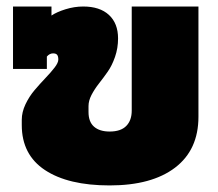

<svg xmlns="http://www.w3.org/2000/svg" viewBox="-20 -560 670 590"><path d="M316.9 9.8Q189.5 9.8 118.2 -37.4Q46.9 -84.5 46.9 -175.8V-191.9Q46.9 -215.3 58.3 -239.5Q69.8 -263.7 86.4 -283.2Q103 -302.7 119.6 -320.1Q136.2 -337.4 147.7 -352.3Q159.2 -367.2 159.2 -377Q159.2 -387.2 155.5 -391.6Q151.9 -396 143.1 -396Q132.3 -396 124 -386.2V-348.1H20V-540H138.2V-512.2Q153.8 -522.9 181.2 -531.5Q208.5 -540 235.8 -540Q286.6 -540 314.7 -514.2Q342.8 -488.3 342.8 -441.9Q342.8 -412.1 333.5 -385.3Q324.2 -358.4 310.8 -339.4Q297.4 -320.3 283.9 -303.2Q270.5 -286.1 261.2 -268.3Q252 -250.5 252 -233.9V-215.8Q252 -185.5 269 -170.7Q286.1 -155.8 316.9 -155.8Q351.1 -155.8 367.9 -172.9Q384.8 -189.9 384.8 -220.2V-540H589.8V-201.2Q589.8 -99.6 518.1 -44.9Q446.3 9.8 316.9 9.8Z"/></svg>

Font: Kanit ExtraBold
Style: Regular
Weight: 800
Designer: Katatrad Team
Foundry: CadsonDemak
Version: Version 1.000;PS 001.000;hotconv 1.0.88;makeotf.lib2.5.64775